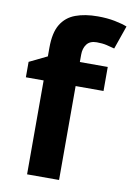

<svg xmlns="http://www.w3.org/2000/svg" viewBox="-86 -820 604 875"><g transform="rotate(10 215.5 -382.5)"><path d="M379.2 -434.6H250.1V0H102.1V-434.6H19.9V-506L102.1 -545.9V-585.7Q102.1 -655.7 125.6 -694.3Q149 -732.9 192.4 -748.9Q235.9 -765 294.8 -765Q338.6 -765 374 -758Q409.3 -751 431.3 -742.1L393.5 -633.7Q376.5 -638.7 356.5 -643.2Q336.5 -647.8 310.6 -647.8Q279.3 -647.8 264.7 -628.6Q250.1 -609.4 250.1 -579.9V-545.8H379.2Z"/></g></svg>

Font: Noto Sans Hebrew
Style: Regular
Weight: 400
Designer: Monotype Design Team
Foundry: Monotype Imaging Inc.
Version: Version 2.003;January 10, 2023;FontCreator 14.0.0.2877 64-bi